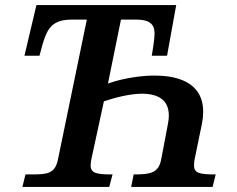

<svg xmlns="http://www.w3.org/2000/svg" viewBox="-20 -734 929 754"><path d="M68 0H409L422 -49H419C359 -49 336 -54 336 -84C336 -89 337 -98 338 -105L388 -336C429 -350 490 -366 537 -366C613 -366 655 -332 640 -250L613 -108C603 -54 569 -49 507 -49H505L495 0H815L827 -49H826C764 -49 742 -54 742 -84C742 -93 743 -103 744 -107L773 -248C799 -381 719 -435 596 -437C550 -439 468 -429 404 -406L455 -657H514C577 -657 587 -632 587 -600C587 -583 578 -523 576 -515H636L672 -714H123L76 -515H135L148 -563C167 -626 188 -657 263 -657H321L207 -105C195 -51 164 -49 102 -49H80Z"/></svg>

Font: Noto Serif Semi
Style: Italic
Weight: 600
Italic angle: -12°
Designer: Monotype Design Team
Foundry: Monotype Imaging Inc.
Version: Version 1.901